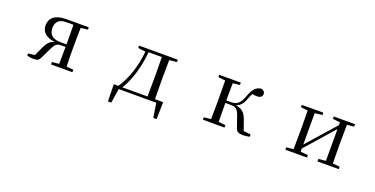

<svg xmlns="http://www.w3.org/2000/svg" viewBox="-24 -1220 4048 2073"><g transform="rotate(20 2000.0 -183.0)"><path d="M499 0H745V-28L665 -36C663 -92 662 -174 662 -229V-288C662 -342 663 -424 665 -480L745 -489V-516H486C358 -516 299 -460 299 -379C299 -308 342 -254 454 -242C405 -229 376 -198 351 -144L301 -35L226 -27V0C250 5 274 9 299 9C350 9 363 -3 380 -41L434 -153C461 -209 479 -231 532 -231H582L580 -36L499 -28ZM582 -261H508C422 -261 378 -302 378 -377C378 -445 417 -485 497 -485H580L582 -288Z M1323 -489 1409 -478C1393 -305 1340 -146 1261 -31H1209L1213 165H1251L1277 0H1708L1734 165H1772L1776 -31H1682L1680 -229V-288L1682 -480L1768 -489V-516H1323ZM1596 -31H1307C1334 -73 1356 -120 1374 -169C1411 -266 1434 -374 1444 -484H1596L1598 -288V-229Z M2618 -47C2631 -4 2650 9 2711 9C2732 9 2760 5 2782 0V-27L2700 -35L2659 -152C2632 -227 2597 -257 2526 -269C2569 -283 2599 -313 2624 -383C2634 -410 2642 -428 2653 -443C2668 -439 2685 -437 2707 -437C2743 -437 2766 -454 2766 -484C2766 -508 2752 -523 2725 -531C2662 -523 2631 -488 2597 -394C2562 -300 2523 -282 2463 -282H2410L2412 -480L2492 -489V-516H2244V-489L2325 -480L2327 -288V-229L2325 -36L2244 -28V0H2492V-28L2412 -36C2411 -92 2410 -176 2410 -253H2464C2527 -253 2550 -240 2574 -173Z M3560 -489 3644 -479V-447L3484 -266L3354 -119V-479L3440 -489V-516H3192V-489L3273 -480L3275 -288V-229L3273 -36L3192 -28V0H3440V-28L3354 -37V-73L3509 -249L3644 -402V-37L3560 -28V0H3805V-28L3724 -36L3722 -229V-288L3724 -480L3805 -489V-516H3560Z"/></g></svg>

Font: Harano Aji Mincho K1
Style: Regular
Weight: 400
Foundry: Masamichi Hosoda
Version: HaranoAjiMinchoK1-Regular version 20230610;ttx 4.39.4